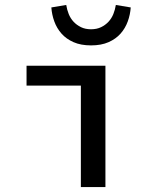

<svg xmlns="http://www.w3.org/2000/svg" viewBox="-20 -754 640 774"><path d="M306 0V-409H87V-489H405V0ZM347 -571Q306 -571 276.5 -584Q247 -597 228 -618.5Q209 -640 199 -667.5Q189 -695 187 -724L247 -734Q250 -715 257 -697.5Q264 -680 276.5 -666.5Q289 -653 306.5 -644.5Q324 -636 347 -636Q370 -636 387.5 -644.5Q405 -653 417.5 -666.5Q430 -680 437 -697.5Q444 -715 447 -734L507 -724Q505 -695 495 -667.5Q485 -640 466 -618.5Q447 -597 417.5 -584Q388 -571 347 -571Z"/></svg>

Font: Source Code Pro Medium
Style: Regular
Weight: 500
Monospace: yes
Designer: Paul D. Hunt, Teo Tuominen
Foundry: Adobe Systems Incorporated
Version: Version 2.030;PS 1.000;hotconv 16.6.51;makeotf.lib2.5.65220